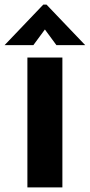

<svg xmlns="http://www.w3.org/2000/svg" viewBox="-61 -814 390 834"><path d="M210 0H58V-564H210ZM84 -618H-41L127 -794H141L309 -618H184L134 -686Z"/></svg>

Font: Open Sauce One ExtraBold
Style: Regular
Weight: 800
Designer: Alfredo Marco Pradil
Foundry: Creative Sauce Fz LLC
Version: Version 1.477